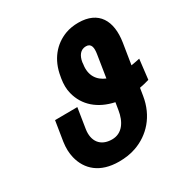

<svg xmlns="http://www.w3.org/2000/svg" viewBox="-169 -854 955 997"><g transform="rotate(-30 309.0 -355.5)"><path d="M61 -224C56 -190 57 -158 64 -130C84 -48 147 10 261 10C298 10 332 5 363 -6C451 -37 521 -111 539 -224L546 -268C566 -272 586 -276 604 -282L618 -401C601 -397 583 -394 566 -391L586 -516C605 -638 558 -721 437 -721C410 -721 383 -717 359 -708C287 -681 233 -619 218 -525L216 -514C211 -483 211 -453 218 -426C239 -342 304 -287 398 -267L391 -224C381 -159 348 -108 287 -108C218 -108 184 -155 195 -224L214 -344L80 -343ZM352 -521 353 -533C359 -569 377 -595 410 -595C442 -595 446 -567 440 -530L419 -397C372 -416 342 -457 352 -521Z"/></g></svg>

Font: Asimov Pro
Style: BdObl
Weight: 700
Designer: Google
Version: Version 2.000980; 2014